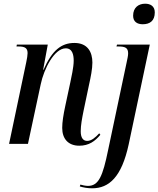

<svg xmlns="http://www.w3.org/2000/svg" viewBox="-20 -777 856 1037"><path d="M751 -646C790 -646 816 -665 816 -710C816 -744 792 -757 764 -757C729 -757 699 -737 699 -692C699 -659 722 -646 751 -646ZM408 10C460 10 493 -14 522 -49L516 -57C495 -34 474 -16 451 -16C428 -16 416 -34 416 -68C416 -100 423 -137 431 -177L461 -320C470 -360 479 -405 479 -439C479 -495 454 -545 382 -545C311 -545 261 -505 215 -400H213L238 -536H71L69 -526H81C116 -526 129 -516 129 -490C129 -479 126 -461 122 -442L29 0H131L200 -322C217 -404 273 -516 335 -516C373 -516 378 -477 378 -449C378 -413 365 -358 360 -333L333 -207C322 -156 316 -117 316 -86C316 -27 349 10 408 10ZM478 240C569 240 637 179 675 3L789 -536H612L609 -526H620C657 -526 672 -518 672 -489C672 -475 668 -460 664 -440L564 33C535 175 513 227 455 227C442 227 424 223 414 220L411 230C432 236 452 240 478 240Z"/></svg>

Font: Noto Serif Display Condensed Medium
Style: Italic
Weight: 500
Width: 3
Italic angle: -12°
Designer: Monotype Design Team
Foundry: Monotype Imaging Inc.
Version: Version 2.009